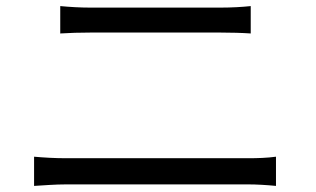

<svg xmlns="http://www.w3.org/2000/svg" viewBox="-20 -671 1040 631"><path d="M92 -60C126 -62 161 -65 197 -65H796C823 -65 857 -63 887 -60V-156C858 -152 826 -151 796 -151H197C161 -151 126 -153 92 -156ZM178 -561C209 -563 242 -564 277 -564H705C738 -564 776 -563 804 -561V-651C776 -648 741 -646 705 -646H276C244 -646 210 -648 178 -651Z"/></svg>

Font: Noto Sans JP Regular
Style: Regular
Weight: 400
Designer: Ryoko NISHIZUKA (kana & ideographs); Paul D. Hunt (Latin, Greek & Cyrillic); Wenlong ZHANG (bopomofo); Sandoll Communica
Foundry: Adobe Systems Incorporated
Version: Version 1.004;PS 1.004;hotconv 1.0.82;makeotf.lib2.5.63406